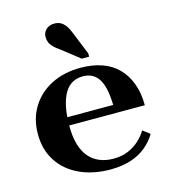

<svg xmlns="http://www.w3.org/2000/svg" viewBox="-116 -871 860 974"><g transform="rotate(-15 314.0 -384.5)"><path d="M199 -257Q199 -201 211 -160Q223 -119 245.5 -92.5Q268 -66 300.5 -52.5Q333 -39 373 -39Q416 -39 449 -52.5Q482 -66 507.5 -89Q533 -112 550 -140L587 -112Q566 -76 532 -48Q498 -20 451.5 -5Q405 10 345 10Q254 10 183.5 -22.5Q113 -55 73.5 -115.5Q34 -176 34 -258Q34 -339 72 -400Q110 -461 176.5 -494.5Q243 -528 328 -528Q392 -528 441.5 -510.5Q491 -493 525 -458.5Q559 -424 577.5 -374Q596 -324 596 -260H159V-303H468L442 -288Q441 -340 434.5 -376.5Q428 -413 414 -436.5Q400 -460 379 -471.5Q358 -483 329 -483Q298 -483 274 -469.5Q250 -456 233.5 -428Q217 -400 208 -357.5Q199 -315 199 -257ZM338 -709 387 -588V-571H348L255 -644Q235 -657 222.5 -670Q210 -683 204.5 -696Q199 -709 199 -724Q199 -747 215.5 -763Q232 -779 259 -779Q279 -779 293 -771Q307 -763 318.5 -747Q330 -731 338 -709Z"/></g></svg>

Font: Roboto Serif 120pt Expanded SemiBold
Style: Regular
Weight: 600
Width: 7
Designer: Greg Gazdowicz
Foundry: Commercial Type
Version: Version 1.008